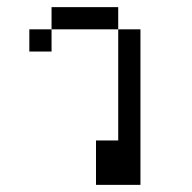

<svg xmlns="http://www.w3.org/2000/svg" viewBox="-20 -520 540 540"><path d="M250 -125Q250 -125 250 0H375V-437.5H312.5V-125ZM125 -437.5H62.5V-375H125ZM125 -437.5H312.5V-500H125Z"/></svg>

Font: CalcUnifontExMono
Style: Regular
Weight: 500
Version: Version 15.0.06